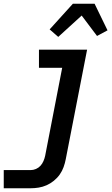

<svg xmlns="http://www.w3.org/2000/svg" viewBox="-30 -795 600 1025"><path d="M134 210H-10V113H134Q148 113 162 107Q176 101 186 90Q196 79 202 65Q208 51 211 37L302 -433H178V-530H435L321 55Q317 76 309.5 97Q302 118 289 136.5Q276 155 257.5 170Q239 185 218.5 194Q198 203 176.5 206.5Q155 210 134 210ZM281 -598 235 -638 359 -775H475L544 -633L488 -603L406 -712Z"/></svg>

Font: Lode Term
Style: Bold Italic
Weight: 700
Italic angle: -11°
Monospace: yes
Designer: Belleve Invis
Foundry: Belleve Invis
Version: Version 29.2.0